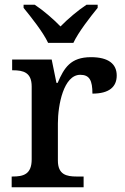

<svg xmlns="http://www.w3.org/2000/svg" viewBox="-20 -786 525 806"><path d="M182 -606H288C309 -651 359 -715 390 -753V-766H343C308 -743 264 -706 234 -675C204 -706 161 -743 126 -766H79V-753C110 -715 161 -651 182 -606ZM29 0H331V-45H302C259 -45 223 -53 223 -112V-268C223 -345 247 -472 317 -472C356 -472 368 -448 368 -393C439 -393 470 -422 470 -469C470 -517 436 -546 362 -546C276 -546 249 -501 222 -438H217L197 -536H31V-491H34C78 -491 113 -482 113 -423V-117C113 -54 78 -45 33 -45H29Z"/></svg>

Font: Noto Serif Devanagari Medium
Style: Regular
Weight: 500
Designer: Universal Thirst, Indian Type Foundry and the Monotype Design Team
Foundry: Monotype Imaging Inc.
Version: Version 2.004